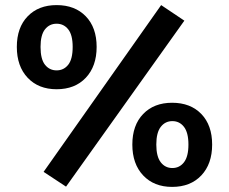

<svg xmlns="http://www.w3.org/2000/svg" viewBox="-20 -719 898 753"><path d="M46 -535Q46 -611 88.5 -655Q131 -699 202 -699Q274 -699 316.5 -655Q359 -611 359 -535Q359 -459 316.5 -414Q274 -369 202 -369Q131 -369 88.5 -414Q46 -459 46 -535ZM703 -638 239 13 151 -45 612 -699ZM265 -535Q265 -582 247.5 -604Q230 -626 202 -626Q174 -626 156.5 -604Q139 -582 139 -535Q139 -487 156.5 -465Q174 -443 202 -443Q230 -443 247.5 -465Q265 -487 265 -535ZM499 -152Q499 -228 541.5 -272Q584 -316 655 -316Q727 -316 769.5 -272Q812 -228 812 -152Q812 -76 769.5 -31Q727 14 655 14Q584 14 541.5 -31Q499 -76 499 -152ZM719 -152Q719 -199 701.5 -221.5Q684 -244 656 -244Q628 -244 610.5 -221.5Q593 -199 593 -152Q593 -105 610.5 -82.5Q628 -60 656 -60Q684 -60 701.5 -82.5Q719 -105 719 -152Z"/></svg>

Font: Maitree Semibold
Style: Regular
Weight: 600
Designer: CadsonDemak Team
Foundry: CadsonDemak
Version: Version 1.010